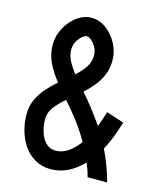

<svg xmlns="http://www.w3.org/2000/svg" viewBox="-108 -788 739 876"><g transform="rotate(15 261.0 -350.0)"><path d="M217.3 -620.6Q209.5 -620.6 196.5 -610.6Q183.6 -600.6 173.6 -583Q163.6 -565.4 163.6 -543.5Q163.6 -517.6 176.3 -492.2Q189 -466.8 210.9 -439Q237.8 -462.9 254.4 -488Q271 -513.2 271 -543.5Q271 -565.4 261 -583Q251 -600.6 238.3 -610.6Q225.6 -620.6 217.3 -620.6ZM213.9 -79.1Q271 -79.1 323.2 -148.9Q294.4 -199.2 262.7 -240.2Q231 -281.2 200.7 -315.4Q169.9 -289.6 150.1 -263.4Q130.4 -237.3 130.4 -205.6Q130.4 -186.5 134.8 -164.6Q139.2 -142.6 148.9 -123Q158.7 -103.5 174.8 -91.3Q190.9 -79.1 213.9 -79.1ZM479 0H386.7Q381.8 -19 377.9 -29.8Q374 -40.5 368.7 -53.7Q366.7 -58.1 364.7 -63.5Q295.4 8.3 213.9 8.3Q171.9 8.3 139.9 -10Q107.9 -28.3 86.4 -58.8Q64.9 -89.4 54 -127.4Q43 -165.5 43 -205.6Q43 -244.6 57.6 -276.1Q72.3 -307.6 95.2 -333.7Q118.2 -359.9 144.5 -382.3Q114.3 -419.9 95.2 -459Q76.2 -498 76.2 -543.5Q76.2 -585.4 96.4 -623Q116.7 -660.6 148.9 -684.1Q181.2 -707.5 217.3 -707.5Q253.4 -707.5 285.6 -684.1Q317.9 -660.6 338.1 -623Q358.4 -585.4 358.4 -543.5Q358.4 -505.9 345.7 -475.3Q333 -444.8 312.3 -419.4Q291.5 -394 267.1 -372.1Q318.4 -314.9 371.6 -237.8Q377.9 -253.9 383.8 -272L396 -309.6L479 -282.7L466.8 -245.1Q448.7 -189.9 424.3 -145.5Q456.5 -81.5 479 0Z"/></g></svg>

Font: Qaz
Style: Regular
Weight: 400
Designer: GGBotNet
Foundry: f0n7
Version: 0.70